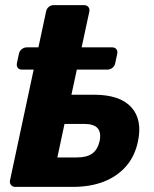

<svg xmlns="http://www.w3.org/2000/svg" viewBox="-20 -730 601 750"><path d="M39 0Q29 0 23 -7.5Q17 -15 19 -25L160 -685Q162 -696 170.5 -703Q179 -710 189 -710H308Q319 -710 325 -703Q331 -696 329 -685L259 -360H347Q448 -360 492.5 -311.5Q537 -263 519 -178Q507 -120 472.5 -80.5Q438 -41 385.5 -20.5Q333 0 265 0ZM204 -115H280Q319 -115 340 -130Q361 -145 369 -178Q376 -212 361.5 -229Q347 -246 308 -246H232ZM66 -458Q55 -458 49.5 -465Q44 -472 46 -483L54 -520Q56 -531 65 -538Q74 -545 85 -545H418Q429 -545 434.5 -538Q440 -531 438 -520L430 -483Q428 -472 419 -465Q410 -458 399 -458Z"/></svg>

Font: Rubik
Style: Bold Italic
Weight: 700
Italic angle: -12°
Designer: Hubert and Fischer
Foundry: Hubert and Fischer
Version: Version 2.300;gftools[0.9.30]